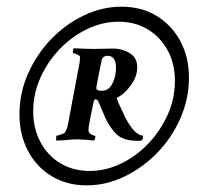

<svg xmlns="http://www.w3.org/2000/svg" viewBox="-20 -686 595 573"><path d="M238.3 -132.8Q179.7 -132.8 134.3 -160.2Q88.9 -187.5 63.5 -235.8Q38.1 -284.2 38.1 -344.7Q38.1 -408.2 63.5 -465.8Q88.9 -523.4 131.8 -568.4Q174.8 -613.3 229.5 -639.6Q284.2 -666 342.8 -666Q402.3 -666 447.3 -638.7Q492.2 -611.3 518.1 -563.5Q543.9 -515.6 543.9 -454.1Q543.9 -391.6 518.6 -333.5Q493.2 -275.4 449.7 -230.5Q406.2 -185.5 351.6 -159.2Q296.9 -132.8 238.3 -132.8ZM247.1 -175.8Q295.9 -175.8 341.3 -197.8Q386.7 -219.7 422.9 -257.8Q459 -295.9 480.5 -343.8Q502 -391.6 502 -444.3Q502 -496.1 480.5 -535.6Q459 -575.2 421.4 -598.1Q383.8 -621.1 334 -621.1Q285.2 -621.1 239.7 -599.1Q194.3 -577.1 158.2 -539.6Q122.1 -502 100.6 -454.1Q79.1 -406.2 79.1 -353.5Q79.1 -302.7 100.6 -262.2Q122.1 -221.7 160.2 -198.7Q198.2 -175.8 247.1 -175.8ZM392.6 -265.6Q348.6 -265.6 328.6 -284.7Q308.6 -303.7 294.9 -333Q290 -343.8 282.2 -362.8Q274.4 -381.8 272.5 -384.8Q269.5 -389.6 264.6 -389.6Q261.7 -389.6 259.8 -383.8Q252 -345.7 248.5 -328.6Q245.1 -311.5 244.6 -306.2Q244.1 -300.8 244.1 -297.9Q244.1 -291 249 -287.1Q253.9 -283.2 260.7 -281.2Q264.6 -281.2 264.6 -279.3Q264.6 -271.5 260.7 -266.6L238.3 -268.6Q216.8 -270.5 202.6 -270Q188.5 -269.5 176.8 -268.1Q165 -266.6 147.5 -266.6V-273.4Q147.5 -281.2 149.4 -281.2Q153.3 -281.2 163.6 -285.2Q173.8 -289.1 174.8 -292Q179.7 -300.8 181.6 -309.1Q183.6 -317.4 184.6 -324.2L214.8 -484.4Q217.8 -498 218.3 -506.3Q218.8 -514.6 218.8 -516.6Q218.8 -519.5 210.4 -523.4Q202.1 -527.3 198.2 -527.3Q197.3 -527.3 197.3 -531.2Q197.3 -539.1 200.2 -542Q217.8 -541 232.4 -540.5Q247.1 -540 259.8 -540L313.5 -541Q341.8 -542 365.7 -528.3Q389.6 -514.6 389.6 -485.4Q389.6 -458 370.6 -431.6Q351.6 -405.3 328.1 -393.6Q333 -378.9 340.3 -364.3Q347.7 -349.6 354.5 -334Q382.8 -281.2 407.2 -281.2Q407.2 -273.4 404.3 -267.6Q400.4 -265.6 392.6 -265.6ZM283.2 -415Q304.7 -415 315.4 -436.5Q326.2 -458 326.2 -483.4Q326.2 -519.5 300.8 -519.5Q287.1 -519.5 283.2 -505.9Q275.4 -466.8 272 -449.7Q268.6 -432.6 268.1 -428.7Q267.6 -424.8 267.6 -422.9Q267.6 -415 283.2 -415Z"/></svg>

Font: Crimson Text
Style: Bold Italic
Weight: 700
Italic angle: -11°
Designer: Sebastian Kosch
Foundry: Sebastian Kosch
Version: Version 1.100; ttfautohint (v1.8.4)